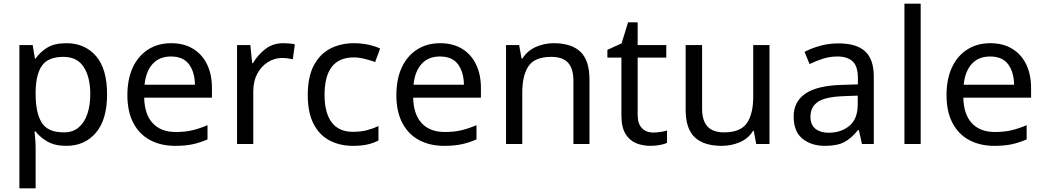

<svg xmlns="http://www.w3.org/2000/svg" viewBox="-20 -780 5656 1040"><path d="M340 -546Q439 -546 499.5 -477Q560 -408 560 -269Q560 -132 499.5 -61Q439 10 339 10Q277 10 236.5 -13.5Q196 -37 173 -68H167Q169 -51 171 -25Q173 1 173 20V240H85V-536H157L169 -463H173Q197 -498 236 -522Q275 -546 340 -546ZM324 -472Q242 -472 208.5 -426Q175 -380 173 -286V-269Q173 -170 205.5 -116.5Q238 -63 326 -63Q375 -63 406.5 -90Q438 -117 453.5 -163.5Q469 -210 469 -270Q469 -362 433.5 -417Q398 -472 324 -472Z M907 -546Q976 -546 1025.5 -516Q1075 -486 1101.5 -431.5Q1128 -377 1128 -304V-251H761Q763 -160 807.5 -112.5Q852 -65 932 -65Q983 -65 1022.5 -74.5Q1062 -84 1104 -102V-25Q1063 -7 1023 1.5Q983 10 928 10Q852 10 793.5 -21Q735 -52 702.5 -113.5Q670 -175 670 -264Q670 -352 699.5 -415Q729 -478 782.5 -512Q836 -546 907 -546ZM906 -474Q843 -474 806.5 -433.5Q770 -393 763 -321H1036Q1035 -389 1004 -431.5Q973 -474 906 -474Z M1514 -546Q1529 -546 1546.5 -544.5Q1564 -543 1577 -540L1566 -459Q1553 -462 1537.5 -464Q1522 -466 1508 -466Q1467 -466 1431 -443.5Q1395 -421 1373.5 -380.5Q1352 -340 1352 -286V0H1264V-536H1336L1346 -438H1350Q1376 -482 1417 -514Q1458 -546 1514 -546Z M1892 10Q1821 10 1765.5 -19Q1710 -48 1678.5 -109Q1647 -170 1647 -265Q1647 -364 1680 -426Q1713 -488 1769.5 -517Q1826 -546 1898 -546Q1939 -546 1977 -537.5Q2015 -529 2039 -517L2012 -444Q1988 -453 1956 -461Q1924 -469 1896 -469Q1738 -469 1738 -266Q1738 -169 1776.5 -117.5Q1815 -66 1891 -66Q1935 -66 1968.5 -75Q2002 -84 2030 -97V-19Q2003 -5 1970.5 2.5Q1938 10 1892 10Z M2364 -546Q2433 -546 2482.5 -516Q2532 -486 2558.5 -431.5Q2585 -377 2585 -304V-251H2218Q2220 -160 2264.5 -112.5Q2309 -65 2389 -65Q2440 -65 2479.5 -74.5Q2519 -84 2561 -102V-25Q2520 -7 2480 1.5Q2440 10 2385 10Q2309 10 2250.5 -21Q2192 -52 2159.5 -113.5Q2127 -175 2127 -264Q2127 -352 2156.5 -415Q2186 -478 2239.5 -512Q2293 -546 2364 -546ZM2363 -474Q2300 -474 2263.5 -433.5Q2227 -393 2220 -321H2493Q2492 -389 2461 -431.5Q2430 -474 2363 -474Z M2979 -546Q3075 -546 3124 -499.5Q3173 -453 3173 -349V0H3086V-343Q3086 -408 3057 -440Q3028 -472 2966 -472Q2877 -472 2843 -422Q2809 -372 2809 -278V0H2721V-536H2792L2805 -463H2810Q2836 -505 2882 -525.5Q2928 -546 2979 -546Z M3518 -62Q3538 -62 3559 -65.5Q3580 -69 3593 -73V-6Q3579 1 3553 5.5Q3527 10 3503 10Q3461 10 3425.5 -4.5Q3390 -19 3368 -55Q3346 -91 3346 -156V-468H3270V-510L3347 -545L3382 -659H3434V-536H3589V-468H3434V-158Q3434 -109 3457.5 -85.5Q3481 -62 3518 -62Z M4148 -536V0H4076L4063 -71H4059Q4033 -29 3987 -9.5Q3941 10 3889 10Q3792 10 3743 -36.5Q3694 -83 3694 -185V-536H3783V-191Q3783 -127 3812 -95Q3841 -63 3902 -63Q3991 -63 4025.5 -113Q4060 -163 4060 -257V-536Z M4521 -545Q4619 -545 4666 -502Q4713 -459 4713 -365V0H4649L4632 -76H4628Q4593 -32 4554.5 -11Q4516 10 4448 10Q4375 10 4327 -28.5Q4279 -67 4279 -149Q4279 -229 4342 -272.5Q4405 -316 4536 -320L4627 -323V-355Q4627 -422 4598 -448Q4569 -474 4516 -474Q4474 -474 4436 -461.5Q4398 -449 4365 -433L4338 -499Q4373 -518 4421 -531.5Q4469 -545 4521 -545ZM4547 -259Q4447 -255 4408.5 -227Q4370 -199 4370 -148Q4370 -103 4397.5 -82Q4425 -61 4468 -61Q4536 -61 4581 -98.5Q4626 -136 4626 -214V-262Z M4967 0H4879V-760H4967Z M5344 -546Q5413 -546 5462.5 -516Q5512 -486 5538.5 -431.5Q5565 -377 5565 -304V-251H5198Q5200 -160 5244.5 -112.5Q5289 -65 5369 -65Q5420 -65 5459.5 -74.5Q5499 -84 5541 -102V-25Q5500 -7 5460 1.5Q5420 10 5365 10Q5289 10 5230.5 -21Q5172 -52 5139.5 -113.5Q5107 -175 5107 -264Q5107 -352 5136.5 -415Q5166 -478 5219.5 -512Q5273 -546 5344 -546ZM5343 -474Q5280 -474 5243.5 -433.5Q5207 -393 5200 -321H5473Q5472 -389 5441 -431.5Q5410 -474 5343 -474Z"/></svg>

Font: Noto Sans Bamum
Style: Regular
Weight: 400
Designer: Monotype Design Team
Foundry: Monotype Imaging Inc.
Version: Version 2.001